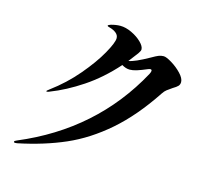

<svg xmlns="http://www.w3.org/2000/svg" viewBox="-107 -885 1213 1048"><g transform="rotate(15 500.0 -361.0)"><path d="M849 -533Q849 -519 840.5 -510Q832 -501 813 -490Q795 -478 783.5 -469Q772 -460 763 -446Q665 -298 557.5 -204.5Q450 -111 333 -60Q216 -9 71 21L60 22Q52 22 52 17Q52 12 65 7Q470 -163 671 -532Q677 -544 677 -550Q677 -558 669 -558Q665 -558 657 -555Q622 -540 599.5 -533Q577 -526 560 -526Q538 -526 515 -540Q435 -450 345 -390Q255 -330 169 -297Q160 -293 155 -293Q151 -293 151 -295Q151 -298 166 -309Q247 -369 311 -444.5Q375 -520 411 -584Q447 -648 447 -673Q447 -690 432.5 -702Q418 -714 395 -720Q382 -723 382 -727Q382 -731 397 -736Q425 -744 450 -744Q480 -744 514 -728Q548 -712 571 -689.5Q594 -667 594 -649Q594 -644 590.5 -637.5Q587 -631 583 -625Q555 -587 541 -570Q575 -575 655 -620Q679 -634 692.5 -639.5Q706 -645 721 -645Q736 -645 768 -625.5Q800 -606 824.5 -580Q849 -554 849 -533Z"/></g></svg>

Font: Shippori Mincho ExtraBold
Style: Regular
Weight: 800
Designer: FONTDASU
Foundry: FONTDASU / Google Inc. / but / Adobe
Version: Version 3.110; ttfautohint (v1.8.3)